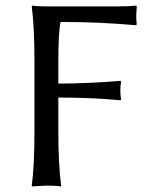

<svg xmlns="http://www.w3.org/2000/svg" viewBox="-20 -668 544 691"><path d="M407.2 -645Q446.3 -645 470.2 -647.9L472.2 -645Q470.2 -617.2 470.2 -610.8Q470.2 -596.7 472.2 -581.1L470.2 -577.1Q332 -589.4 198.2 -588.9Q190.4 -562 189.9 -444.8V-367.2Q294.9 -367.2 413.1 -377L416 -374Q413.1 -359.9 413.1 -342Q413.1 -324.2 416 -310.1L413.1 -307.1Q314 -316.9 189.9 -316.9V-200.2Q189.9 -71.3 200.2 0L198.2 2.9Q181.2 0 147 0L95.2 2.9L94.2 0Q104 -67.9 104 -200.2V-444.8Q104 -573.7 94.2 -645L96.2 -647.9Q113.3 -645 147 -645Z"/></svg>

Font: Biolilbert
Style: Regular
Weight: 400
Designer: Philipp H. Poll
Foundry: Philipp H. Poll
Version: Version 1.1.0